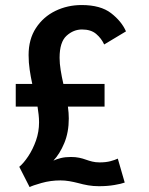

<svg xmlns="http://www.w3.org/2000/svg" viewBox="-20 -726 590 762"><path d="M97.5 16.5 56.5 -64Q56.5 -64 57 -64H56.5Q74 -78.5 92.2 -106Q110.5 -133.5 122.8 -168.2Q135 -203 135 -240.5Q135 -256 133.2 -271.5Q131.5 -287 129 -303H42.5V-393H108Q102 -420.5 97.8 -449Q93.5 -477.5 93.5 -507.5Q93.5 -570.5 122.8 -615Q152 -659.5 200 -682.8Q248 -706 304 -706Q379 -706 420.8 -673.8Q462.5 -641.5 480 -601.5L393.5 -549.5Q382.5 -573.5 361.8 -591.2Q341 -609 305.5 -609Q271.5 -609 244 -584Q216.5 -559 216.5 -496.5Q216.5 -474 220.8 -447.5Q225 -421 231.5 -393H395V-303H249.5Q253 -277 253 -256Q253 -201 235.2 -158.2Q217.5 -115.5 192 -88.5Q204.5 -94.5 221.8 -98.8Q239 -103 261.5 -103Q279.5 -103 294 -100Q308.5 -97 320.5 -92.5Q333 -88 346 -84.8Q359 -81.5 375.5 -81.5Q400 -81.5 418 -86.2Q436 -91 447.5 -96.5L475 -1.5Q462 3.5 434.2 8.2Q406.5 13 372.5 13Q350 13 329.8 9.5Q309.5 6 290 0.5Q272.5 -4 255 -7Q237.5 -10 220 -10Q181 -10 144.8 0.2Q108.5 10.5 97.5 16.5Z"/></svg>

Font: Trispace SemiCondensed Medium
Style: Regular
Weight: 500
Width: 4
Designer: Tyler Finck
Foundry: Etcetera Type Company
Version: Version 1.210; ttfautohint (v1.8.3)